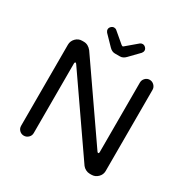

<svg xmlns="http://www.w3.org/2000/svg" viewBox="-191 -1023 1166 1195"><g transform="rotate(30 392.0 -426.0)"><path d="M334 -740.2 267.6 -808.6Q259.8 -818.4 259.8 -829.1Q259.8 -839.8 269 -849.1Q278.3 -858.4 290 -858.4Q300.8 -858.4 308.6 -851.6L384.8 -787.1Q390.6 -783.2 392.6 -783.2Q396.5 -783.2 400.4 -787.1L476.6 -851.6Q484.4 -858.4 495.1 -858.4Q506.8 -858.4 516.1 -849.1Q525.4 -839.8 525.4 -829.1Q525.4 -818.4 517.6 -808.6L451.2 -740.2Q432.6 -720.7 411.1 -720.7H374Q352.5 -720.7 334 -740.2ZM93.8 -39.1V-622.1Q93.8 -648.4 112.8 -668Q131.8 -687.5 158.2 -687.5H170.9Q202.1 -687.5 225.6 -658.2L585.9 -137.7Q590.8 -131.8 593.8 -131.8Q595.7 -131.8 597.7 -134.8Q599.6 -137.7 599.6 -141.6V-641.6Q599.6 -660.2 612.8 -673.8Q626 -687.5 644.5 -687.5Q663.1 -687.5 676.8 -673.8Q690.4 -660.2 690.4 -641.6V-58.6Q690.4 -32.2 670.9 -13.2Q651.4 5.9 625 5.9H613.3Q597.7 5.9 583.5 -1.5Q569.3 -8.8 560.5 -20.5L198.2 -543.9Q193.4 -549.8 190.4 -549.8Q188.5 -549.8 186.5 -546.9Q184.6 -543.9 184.6 -540V-39.1Q184.6 -20.5 170.9 -7.3Q157.2 5.9 138.7 5.9Q120.1 5.9 106.9 -7.3Q93.8 -20.5 93.8 -39.1Z"/></g></svg>

Font: KTXP_ComRound
Style: Medium
Weight: 500
Version: Version 1.01;May 16, 2022;FontCreator 13.0.0.2683 64-bit